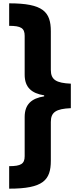

<svg xmlns="http://www.w3.org/2000/svg" viewBox="-20 -906 468 1152"><path d="M35 -886V-751C106 -751 128 -737 128 -691V-458C128 -382 169 -346 245 -334V-328C169 -316 128 -280 128 -204V31C128 77 106 91 35 91V226C239 226 285 175 285 58V-174C285 -234 317 -253 405 -257V-404C317 -408 285 -427 285 -487V-718C285 -835 239 -886 35 -886Z"/></svg>

Font: Noto Sans Kannada UI SemiCondensed Black
Style: Regular
Weight: 900
Width: 4
Designer: Jelle Bosma - Monotype Design Team
Foundry: Monotype Imaging Inc.
Version: Version 2.005